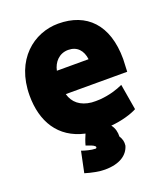

<svg xmlns="http://www.w3.org/2000/svg" viewBox="-143 -658 860 990"><g transform="rotate(-20 286.5 -163.0)"><path d="M370 30C386 50 391 74 390 97C401 114 406 131 403 152C389 200 343 232 262 232C231 232 191 224 155 213L179 98C195 104 230 114 254 114C259 113 261 109 258 103C248 93 232 89 210 81C215 62 224 38 231 23C90 -8 27 -118 27 -259C27 -457 158 -558 292 -558C447 -558 545 -461 545 -272C545 -250 542 -224 542 -203H205C218 -154 256 -123 316 -117C330 -116 346 -116 362 -117C414 -121 458 -135 490 -150L514 -8C485 8 430 25 370 30ZM203 -332H377C371 -381 343 -413 294 -413C244 -413 212 -376 203 -332Z"/></g></svg>

Font: Repo ExtraBold
Style: Bold
Weight: 700
Designer: Stefan Peev
Foundry: Context Ltd
Version: Version 1.502